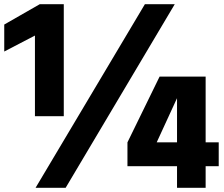

<svg xmlns="http://www.w3.org/2000/svg" viewBox="-20 -849 1055 904"><path d="M0 -606.4V-733.4L167 -829.1H280.3V-301.8H144.5V-681.6ZM147.5 35.2 662.1 -829.1H802.7L289.1 35.2ZM580.1 -66.4V-178.7L731.4 -488.3H948.2V-178.7H1009.8V-66.4H948.2V35.2H813.5V-66.4ZM717.8 -178.7H813.5V-386.7Z"/></svg>

Font: GenEi M Gothic v2 Black
Style: Regular
Weight: 900
Version: Version 2.0